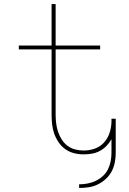

<svg xmlns="http://www.w3.org/2000/svg" viewBox="-20 -755 640 949"><path d="M371 174V156Q392 156 413 152Q434 148 453 139Q472 130 488 115.5Q504 101 513.5 82Q523 63 527 42Q531 21 531 0V-67Q521 -49 506.5 -34Q492 -19 473.5 -9Q455 1 434.5 4.5Q414 8 393 8Q369 8 345.5 2Q322 -4 302.5 -18Q283 -32 269.5 -52Q256 -72 248 -94.5Q240 -117 237.5 -141Q235 -165 235 -189V-511H73V-530H235V-735H255V-530H475V-511H255V-189Q255 -168 257.5 -146.5Q260 -125 266.5 -105Q273 -85 284.5 -66.5Q296 -48 313 -35Q330 -22 351 -16.5Q372 -11 393 -11Q421 -11 447.5 -20Q474 -29 493 -49.5Q512 -70 521 -96.5Q530 -123 531 -151V-168H552Q552 -165 552 -163Q552 -161 552 -158Q552 -156 552 -153.5Q552 -151 552 -149V0Q552 24 547.5 47.5Q543 71 532 92Q521 113 503 129.5Q485 146 463.5 156.5Q442 167 418.5 170.5Q395 174 371 174Z"/></svg>

Font: Iosevka Slab Thin Extended
Style: Regular
Weight: 100
Width: 7
Monospace: yes
Designer: Belleve Invis
Foundry: Belleve Invis
Version: Version 11.1.1; ttfautohint (v1.8.3)